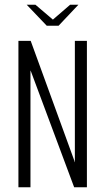

<svg xmlns="http://www.w3.org/2000/svg" viewBox="-20 -793 446 813"><path d="M93 -773H130L204 -710L277 -773H312L228 -684H178ZM58 0V-620H110L295 -112L296 -107L297 -106V-620H348V0H294L112 -488L109 -495V0Z"/></svg>

Font: Smooch Sans
Style: Regular
Weight: 400
Designer: Robert E. Leuschke
Foundry: Robert E. Leuschke
Version: Version 1.010; ttfautohint (v1.8.3)